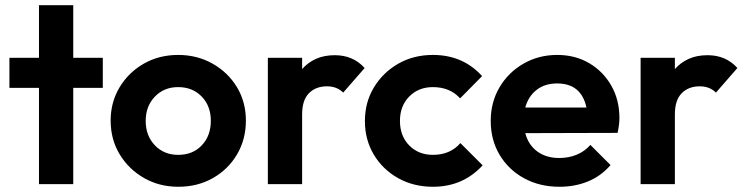

<svg xmlns="http://www.w3.org/2000/svg" viewBox="-20 -704 2845 734"><path d="M129 0V-368H16V-483H129V-684H260V-483H373V-368H260V0Z M662 10Q589 10 530.5 -23.5Q472 -57 437.5 -114Q403 -171 403 -243Q403 -313 437 -370Q471 -427 529.5 -460.5Q588 -494 661 -494Q734 -494 793 -460.5Q852 -427 886 -370.5Q920 -314 920 -243Q920 -171 886 -113.5Q852 -56 793.5 -23Q735 10 662 10ZM661 -112Q717 -112 751.5 -148.5Q786 -185 786 -242Q786 -299 751 -335Q716 -371 661 -371Q607 -371 572 -334.5Q537 -298 537 -242Q537 -185 572 -148.5Q607 -112 661 -112Z M1004 0V-483H1135V-440Q1157 -465 1188 -479Q1219 -493 1260 -493Q1330 -493 1374 -444L1292 -350Q1268 -374 1230 -374Q1187 -374 1161 -347.5Q1135 -321 1135 -267V0Z M1635 10Q1561 10 1502 -23Q1443 -56 1409 -113Q1375 -170 1375 -241Q1375 -313 1409.5 -370Q1444 -427 1502.5 -460.5Q1561 -494 1635 -494Q1750 -494 1823 -413L1739 -328Q1700 -371 1635 -371Q1580 -371 1544.5 -335Q1509 -299 1509 -242Q1509 -184 1544.5 -148Q1580 -112 1635 -112Q1701 -112 1740 -157L1825 -72Q1750 10 1635 10Z M2119 10Q2043 10 1983.5 -22.5Q1924 -55 1890 -112Q1856 -169 1856 -242Q1856 -313 1889.5 -370Q1923 -427 1981 -460.5Q2039 -494 2110 -494Q2179 -494 2232.5 -462.5Q2286 -431 2317 -376.5Q2348 -322 2348 -253Q2348 -228 2341 -196L1988 -195Q2000 -150 2034 -125Q2068 -100 2118 -100Q2154 -100 2184.5 -112.5Q2215 -125 2237 -150L2314 -73Q2278 -31 2228 -10.5Q2178 10 2119 10ZM2110 -385Q2063 -385 2031.5 -360.5Q2000 -336 1988 -293H2222Q2202 -385 2110 -385Z M2429 0V-483H2560V-440Q2582 -465 2613 -479Q2644 -493 2685 -493Q2755 -493 2799 -444L2717 -350Q2693 -374 2655 -374Q2612 -374 2586 -347.5Q2560 -321 2560 -267V0Z"/></svg>

Font: Outfit Semi Bold
Style: Regular
Weight: 600
Designer: Rodrigo Fuenzalida
Foundry: fragTYPE
Version: Version 1.000